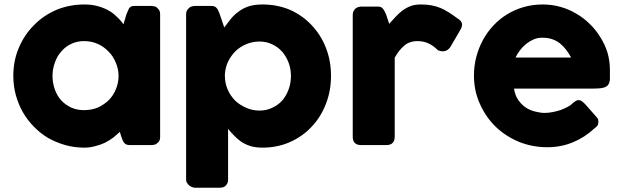

<svg xmlns="http://www.w3.org/2000/svg" viewBox="-20 -665 2860 880"><path d="M713.9 -37.1Q713.9 -28.3 710.9 -20.5Q707 -12.7 700.2 -8.8Q695.3 -2.9 687.5 -2Q679.7 0 674.8 0Q641.6 0 576.2 0Q565.4 0 558.6 -2.9Q552.7 -5.9 548.8 -10.7Q544.9 -15.6 542 -22.5Q539.1 -30.3 536.1 -38.1Q534.2 -45.9 529.3 -60.5Q515.6 -47.9 499 -34.2Q481.4 -21.5 460.9 -10.7Q440.4 -1 416 4.9Q392.6 11.7 367.2 11.7Q321.3 11.7 279.3 0Q238.3 -11.7 201.2 -32.2Q165 -53.7 135.7 -84Q106.4 -113.3 85 -150.4Q64.5 -186.5 52.7 -228.5Q41 -271.5 41 -317.4Q41 -386.7 66.4 -446.3Q91.8 -505.9 135.7 -549.8Q179.7 -594.7 239.3 -620.1Q298.8 -644.5 367.2 -644.5Q398.4 -644.5 424.8 -637.7Q451.2 -630.9 473.6 -619.1Q496.1 -607.4 513.7 -589.8Q532.2 -573.2 545.9 -553.7Q550.8 -569.3 559.6 -599.6Q565.4 -612.3 568.4 -620.1Q571.3 -627.9 575.2 -630.9Q579.1 -634.8 585 -636.7Q589.8 -637.7 599.6 -637.7Q625 -637.7 674.8 -637.7Q679.7 -637.7 687.5 -635.7Q695.3 -634.8 700.2 -628.9Q707 -623 710.9 -616.2Q713.9 -609.4 713.9 -600.6Q713.9 -413.1 713.9 -37.1ZM220.7 -317.4Q220.7 -284.2 231.4 -254.9Q241.2 -226.6 260.7 -205.1Q279.3 -184.6 306.6 -171.9Q333 -160.2 365.2 -160.2Q399.4 -160.2 427.7 -171.9Q456.1 -184.6 477.5 -205.1Q499 -226.6 510.7 -254.9Q523.4 -284.2 523.4 -317.4Q523.4 -348.6 510.7 -377.9Q499 -407.2 477.5 -428.7Q456.1 -451.2 427.7 -463.9Q399.4 -476.6 365.2 -476.6Q333 -476.6 306.6 -463.9Q279.3 -451.2 260.7 -428.7Q241.2 -407.2 231.4 -377.9Q220.7 -348.6 220.7 -317.4Z M846.7 -628.9Q852.5 -634.8 860.4 -635.7Q867.2 -637.7 873 -637.7Q898.4 -637.7 949.2 -637.7Q958 -637.7 964.8 -634.8Q970.7 -631.8 974.6 -626Q978.5 -621.1 981.4 -614.3Q984.4 -607.4 987.3 -599.6Q994.1 -579.1 1007.8 -539.1Q1021.5 -556.6 1036.1 -576.2Q1050.8 -594.7 1070.3 -609.4Q1089.8 -625 1116.2 -634.8Q1143.6 -644.5 1182.6 -644.5Q1251 -644.5 1308.6 -620.1Q1366.2 -594.7 1408.2 -549.8Q1450.2 -505.9 1473.6 -446.3Q1497.1 -386.7 1497.1 -317.4Q1497.1 -248 1473.6 -188.5Q1450.2 -127.9 1408.2 -84Q1366.2 -39.1 1308.6 -13.7Q1251 11.7 1182.6 11.7Q1150.4 11.7 1126 3.9Q1102.5 -3.9 1084 -16.6Q1066.4 -29.3 1052.7 -43.9Q1038.1 -58.6 1025.4 -74.2Q1025.4 3.9 1025.4 159.2Q1025.4 173.8 1015.6 184.6Q1006.8 195.3 988.3 195.3Q950.2 195.3 873 195.3Q867.2 195.3 860.4 192.4Q853.5 190.4 847.7 185.5Q841.8 180.7 837.9 173.8Q833 168 833 159.2Q833 -93.8 833 -600.6Q833 -610.4 836.9 -617.2Q840.8 -623 846.7 -628.9ZM1313.5 -317.4Q1313.5 -348.6 1302.7 -377.9Q1292 -406.2 1273.4 -427.7Q1254.9 -449.2 1227.5 -461.9Q1201.2 -474.6 1169.9 -474.6Q1137.7 -474.6 1109.4 -462.9Q1081.1 -451.2 1059.6 -430.7Q1039.1 -410.2 1025.4 -382.8Q1012.7 -355.5 1010.7 -324.2Q1010.7 -322.3 1010.7 -317.4Q1010.7 -284.2 1023.4 -254.9Q1036.1 -225.6 1057.6 -204.1Q1079.1 -183.6 1108.4 -170.9Q1136.7 -158.2 1169.9 -158.2Q1201.2 -158.2 1227.5 -170.9Q1254.9 -183.6 1273.4 -204.1Q1292 -225.6 1302.7 -254.9Q1313.5 -284.2 1313.5 -317.4Z M1596.7 -597.7Q1596.7 -607.4 1600.6 -614.3Q1604.5 -621.1 1609.4 -626Q1615.2 -630.9 1623 -632.8Q1629.9 -634.8 1636.7 -634.8Q1662.1 -634.8 1712.9 -634.8Q1725.6 -634.8 1732.4 -627.9Q1740.2 -620.1 1745.1 -608.4Q1751 -596.7 1754.9 -583Q1758.8 -569.3 1763.7 -555.7Q1779.3 -572.3 1793.9 -588.9Q1808.6 -604.5 1825.2 -617.2Q1842.8 -629.9 1863.3 -637.7Q1882.8 -644.5 1909.2 -644.5Q1936.5 -644.5 1957 -640.6Q1978.5 -636.7 1998 -628.9Q2016.6 -621.1 2035.2 -609.4Q2053.7 -597.7 2076.2 -581.1Q2097.7 -569.3 2097.7 -551.8Q2097.7 -541 2088.9 -526.4Q2074.2 -501 2043.9 -449.2Q2030.3 -429.7 2009.8 -429.7Q2000 -429.7 1987.3 -434.6Q1965.8 -456.1 1944.3 -465.8Q1921.9 -476.6 1893.6 -476.6Q1874 -476.6 1858.4 -470.7Q1843.8 -465.8 1832 -455.1Q1820.3 -445.3 1809.6 -431.6Q1798.8 -418 1789.1 -400.4Q1789.1 -280.3 1789.1 -38.1Q1789.1 -19.5 1779.3 -9.8Q1770.5 0 1749 0Q1710.9 0 1635.7 0Q1596.7 0 1596.7 -38.1Q1596.7 -224.6 1596.7 -597.7Z M2704.1 -76.2Q2660.2 -35.2 2605.5 -12.7Q2550.8 9.8 2489.3 9.8Q2419.9 9.8 2359.4 -14.6Q2297.9 -40 2252 -84Q2206.1 -128.9 2179.7 -188.5Q2152.3 -248 2152.3 -319.3Q2152.3 -363.3 2163.1 -404.3Q2173.8 -445.3 2193.4 -481.4Q2212.9 -517.6 2241.2 -547.9Q2269.5 -578.1 2304.7 -599.6Q2339.8 -621.1 2380.9 -632.8Q2421.9 -644.5 2467.8 -644.5Q2508.8 -644.5 2547.9 -633.8Q2586.9 -623 2621.1 -602.5Q2655.3 -583 2683.6 -554.7Q2711.9 -527.3 2732.4 -493.2Q2752.9 -460.9 2764.6 -422.9Q2775.4 -384.8 2775.4 -344.7Q2775.4 -319.3 2775.4 -302.7Q2774.4 -286.1 2767.6 -276.4Q2760.7 -266.6 2744.1 -262.7Q2727.5 -258.8 2696.3 -258.8Q2576.2 -258.8 2335.9 -258.8Q2340.8 -226.6 2356.4 -205.1Q2372.1 -183.6 2391.6 -170.9Q2412.1 -158.2 2434.6 -153.3Q2457 -147.5 2476.6 -147.5Q2495.1 -147.5 2513.7 -151.4Q2533.2 -155.3 2550.8 -161.1Q2568.4 -168 2583 -175.8Q2597.7 -183.6 2606.4 -193.4Q2615.2 -199.2 2620.1 -203.1Q2626 -206.1 2632.8 -206.1Q2639.6 -206.1 2646.5 -201.2Q2652.3 -197.3 2661.1 -188.5Q2678.7 -168.9 2713.9 -128.9Q2719.7 -122.1 2721.7 -117.2Q2722.7 -111.3 2722.7 -106.4Q2722.7 -95.7 2717.8 -88.9Q2711.9 -81.1 2704.1 -76.2ZM2463.9 -492.2Q2444.3 -492.2 2425.8 -484.4Q2408.2 -476.6 2391.6 -463.9Q2376 -451.2 2363.3 -434.6Q2350.6 -418 2342.8 -401.4Q2427.7 -401.4 2597.7 -401.4Q2586.9 -420.9 2575.2 -436.5Q2562.5 -453.1 2546.9 -465.8Q2531.2 -478.5 2510.7 -485.4Q2491.2 -492.2 2463.9 -492.2Z"/></svg>

Font: Cocogoose
Style: Regular
Weight: 400
Designer: Cosimo Lorenzo Pancini
Version: Version 1.000